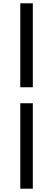

<svg xmlns="http://www.w3.org/2000/svg" viewBox="-20 -863 321 1164"><path d="M103 -237V281H179V-237ZM103 -334H179V-843H103Z"/></svg>

Font: Kinto Sans Med
Style: Regular
Weight: 500
Designer: Authors: Ryoko NISHIZUKA  (kana & ideographs); Paul D. Hunt (Latin, Greek & Cyrillic); Wenlong ZHANG  (bopomofo); Sandol
Foundry: Adobe Systems Incorporated, ookami Inc.
Version: Version 0.001